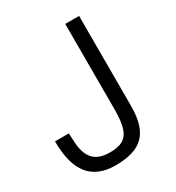

<svg xmlns="http://www.w3.org/2000/svg" viewBox="-170 -796 841 915"><g transform="rotate(-30 250.5 -339.0)"><path d="M403.3 -195.8Q403.3 -140.6 391.8 -101.1Q380.4 -61.5 355.7 -36.1Q331.1 -10.7 292.5 1.2Q253.9 13.2 199.7 13.2Q100.1 13.2 52.5 -47.4Q4.9 -107.9 4.9 -230.5H81.1Q83 -179.2 84 -172.4Q89.4 -111.8 118.4 -82.8Q147.5 -53.7 206.1 -53.7Q240.2 -53.7 263.7 -62Q287.1 -70.3 301 -89.8Q314.9 -109.4 321 -142.1Q327.1 -174.8 327.1 -223.1V-690.9H403.3Z"/></g></svg>

Font: SakalBharati
Style: Regular
Weight: 400
Designer: CDAC GIST
Foundry: CDAC
Version: 13.02